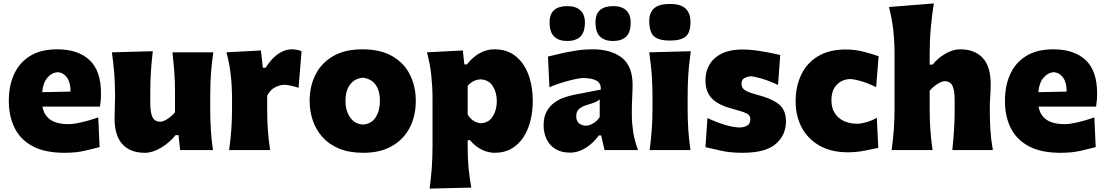

<svg xmlns="http://www.w3.org/2000/svg" viewBox="-20 -880 6485 1126"><path d="M357.9 16.1Q243.2 16.1 171.1 -22.7Q99.1 -61.5 65.4 -130.1Q31.7 -198.7 31.7 -288.1Q31.7 -377 62.7 -445.1Q93.8 -513.2 156.7 -552Q219.7 -590.8 315.4 -590.8Q437 -590.8 504.6 -528.1Q572.3 -465.3 572.3 -332.5Q572.3 -309.1 570.6 -290.8Q568.8 -272.5 566.4 -254.9H229Q237.3 -205.1 274.7 -178.5Q312 -151.9 384.3 -151.9Q403.8 -151.9 433.3 -157.5Q462.9 -163.1 495.4 -172.4Q527.8 -181.6 556.2 -191.4L564 -17.1Q526.9 -7.8 476.6 4.2Q426.3 16.1 357.9 16.1ZM393.6 -342.8Q394 -395.5 372.8 -425Q351.6 -454.6 317.9 -456.5Q282.2 -453.6 257.3 -423.6Q232.4 -393.6 227.5 -339.4Z M829.6 16.1Q744.1 16.1 698 -34.2Q651.9 -84.5 651.9 -186.5Q651.9 -224.1 653.3 -252.9Q654.8 -281.7 654.8 -313Q654.8 -395.5 649.7 -454.1Q644.5 -512.7 636.2 -573.2L876 -579.6Q869.1 -519 865.2 -460.7Q861.3 -402.3 861.3 -339.8V-274.9Q861.3 -219.7 874.3 -192.9Q887.2 -166 920.9 -166Q937 -166 963.1 -183.1Q989.3 -200.2 1006.3 -221.7V-339.8Q1006.3 -402.3 1002.2 -457.5Q998 -512.7 991.2 -573.2H1231Q1222.2 -512.7 1217.5 -454.1Q1212.9 -395.5 1212.9 -313V-246.6Q1212.9 -174.8 1216.6 -117.7Q1220.2 -60.5 1229 0H1036.6L1026.9 -87.4H1009.8Q974.1 -43.5 924.8 -13.7Q875.5 16.1 829.6 16.1Z M1323.7 0Q1332 -60.5 1336.4 -117.7Q1340.8 -174.8 1340.8 -246.6V-303.2Q1340.8 -369.6 1333.7 -436.8Q1326.7 -503.9 1308.1 -573.2L1510.3 -584L1521.5 -482.9H1537.6Q1575.2 -540.5 1613.8 -565.7Q1652.3 -590.8 1689.5 -590.8Q1700.7 -590.8 1717 -588.6Q1733.4 -586.4 1748.5 -579.6L1731 -365.2Q1709.5 -372.1 1686.3 -377.4Q1663.1 -382.8 1648.4 -382.8Q1623.5 -382.8 1594.7 -368.7Q1565.9 -354.5 1546.9 -319.3V-234.9Q1546.9 -171.9 1551 -116.2Q1555.2 -60.5 1564 0Z M2110.4 16.1Q2028.3 16.1 1968.8 -8.5Q1909.2 -33.2 1871.1 -75.9Q1833 -118.7 1814.5 -173.3Q1795.9 -228 1795.9 -288.1Q1795.9 -374 1830.3 -442.4Q1864.7 -510.7 1933.6 -550.8Q2002.4 -590.8 2105.5 -590.8Q2211.4 -590.8 2280.8 -550.5Q2350.1 -510.3 2384.3 -441.7Q2418.5 -373 2418.5 -288.1Q2418.5 -200.7 2383.1 -131.8Q2347.7 -63 2278.8 -23.4Q2210 16.1 2110.4 16.1ZM2108.9 -149.4Q2157.7 -152.8 2182.9 -191.7Q2208 -230.5 2208 -288.1Q2208 -347.7 2182.9 -382.8Q2157.7 -418 2108.9 -424.3Q2058.6 -419.9 2032.2 -383.1Q2005.9 -346.2 2005.9 -288.1Q2005.9 -232.4 2032.5 -192.6Q2059.1 -152.8 2108.9 -149.4Z M2499.5 226.1Q2507.8 165.5 2512.2 105.2Q2516.6 44.9 2516.6 -26.4V-303.2Q2516.6 -369.6 2509.5 -436.8Q2502.4 -503.9 2483.9 -573.2L2694.3 -584L2703.1 -502.4H2718.8Q2751 -544.4 2792 -567.6Q2833 -590.8 2879.4 -590.8Q2954.1 -590.8 3004.2 -550.5Q3054.2 -510.3 3079.3 -441.7Q3104.5 -373 3104.5 -287.6Q3104.5 -227.5 3091.1 -173.1Q3077.6 -118.7 3050 -75.9Q3022.5 -33.2 2980.5 -8.5Q2938.5 16.1 2880.9 16.1Q2844.2 16.1 2806.6 -1.7Q2769 -19.5 2735.8 -58.1H2722.7V-14.6Q2722.7 47.9 2727.8 103.5Q2732.9 159.2 2744.1 220.2ZM2799.8 -157.2Q2847.2 -159.7 2870.4 -198Q2893.6 -236.3 2893.6 -285.6Q2893.6 -337.9 2869.9 -375Q2846.2 -412.1 2798.8 -414.6Q2754.9 -413.1 2722.7 -376.5V-208Q2751.5 -161.6 2799.8 -157.2Z M3323.2 15.1Q3271 15.1 3236.3 -6.8Q3201.7 -28.8 3184.8 -65.2Q3168 -101.6 3168 -144.5Q3168 -194.3 3186.3 -226.8Q3204.6 -259.3 3232.4 -279.1Q3260.3 -298.8 3290.5 -308.8Q3320.8 -318.8 3344.7 -323.7L3503.4 -354.5Q3505.4 -392.1 3478 -407.2Q3450.7 -422.4 3397 -422.4Q3383.3 -422.4 3350.6 -415.3Q3317.9 -408.2 3277.6 -396Q3237.3 -383.8 3202.1 -368.7L3193.8 -548.3Q3222.7 -555.2 3264.9 -565.2Q3307.1 -575.2 3356.4 -583Q3405.8 -590.8 3455.6 -590.8Q3563.5 -590.8 3626.7 -541.7Q3689.9 -492.7 3689.9 -382.3Q3689.9 -354 3687.7 -313.5Q3685.5 -272.9 3685.5 -242.7V-204.6Q3685.5 -159.2 3693.1 -107.9Q3700.7 -56.6 3721.7 0H3525.4L3505.4 -85.9H3491.7Q3474.1 -60.5 3448 -37.4Q3421.9 -14.2 3390.1 0.5Q3358.4 15.1 3323.2 15.1ZM3416.5 -143.1Q3435.5 -143.1 3458.7 -156.5Q3481.9 -169.9 3497.1 -193.8V-296.9Q3487.8 -289.1 3473.4 -282Q3459 -274.9 3422.9 -264.6Q3398.9 -258.3 3379.2 -243.9Q3359.4 -229.5 3359.4 -198.7Q3359.4 -168.9 3376.7 -156Q3394 -143.1 3416.5 -143.1ZM3306.2 -639.6Q3257.3 -639.6 3230.2 -665.5Q3203.1 -691.4 3203.1 -749Q3203.1 -798.3 3230.2 -821.3Q3257.3 -844.2 3307.1 -844.2Q3356.4 -844.2 3383.3 -819.8Q3410.2 -795.4 3410.2 -748Q3410.2 -690.4 3383.3 -665Q3356.4 -639.6 3306.2 -639.6ZM3574.7 -639.6Q3525.9 -639.6 3499 -665.5Q3472.2 -691.4 3472.2 -749Q3472.2 -798.3 3499.3 -821.3Q3526.4 -844.2 3576.2 -844.2Q3625.5 -844.2 3652.1 -819.8Q3678.7 -795.4 3678.7 -748Q3678.7 -690.4 3651.9 -665Q3625 -639.6 3574.7 -639.6Z M3789.6 0Q3797.9 -60.5 3802.2 -117.7Q3806.6 -174.8 3806.6 -246.6V-303.2Q3806.6 -362.8 3804.2 -408.4Q3801.8 -454.1 3797.4 -493.7Q3793 -533.2 3787.6 -573.2L4031.2 -579.6Q4025.4 -538.6 4021.2 -498.3Q4017.1 -458 4014.9 -411.1Q4012.7 -364.3 4012.7 -303.2V-246.6Q4012.7 -174.8 4016.6 -117.7Q4020.5 -60.5 4029.3 0ZM3908.2 -642.1Q3844.7 -642.1 3816.2 -666.3Q3787.6 -690.4 3787.6 -758.3Q3787.6 -806.2 3816.4 -831.5Q3845.2 -856.9 3909.2 -856.9Q3972.7 -856.9 4001 -829.6Q4029.3 -802.2 4029.3 -751.5Q4029.3 -688.5 4001 -665.3Q3972.7 -642.1 3908.2 -642.1Z M4335 16.1Q4261.2 16.1 4207 3.4Q4152.8 -9.3 4117.2 -17.1L4128.9 -188Q4175.3 -165 4228.8 -148.7Q4282.2 -132.3 4320.8 -132.3Q4345.2 -133.8 4362.8 -144Q4380.4 -154.3 4380.4 -181.2Q4380.4 -205.1 4356.9 -215.8Q4333.5 -226.6 4272.9 -242.7Q4191.9 -264.2 4154.5 -303Q4117.2 -341.8 4117.2 -407.7Q4117.2 -491.7 4174.1 -540.8Q4231 -589.8 4335.4 -589.8Q4372.6 -589.8 4414.6 -584Q4456.5 -578.1 4494.1 -570.6Q4531.7 -563 4555.7 -557.6L4543 -381.8Q4489.7 -406.7 4445.1 -419.7Q4400.4 -432.6 4378.9 -432.6Q4362.3 -430.7 4345.5 -421.9Q4328.6 -413.1 4328.6 -388.7Q4328.6 -366.7 4345.7 -353.3Q4362.8 -339.8 4410.6 -327.1Q4507.8 -301.8 4548.6 -267.8Q4589.4 -233.9 4589.4 -168.9Q4589.4 -87.4 4529.3 -35.6Q4469.2 16.1 4335 16.1Z M4953.1 13.2Q4856 13.2 4787.4 -25.1Q4718.8 -63.5 4682.4 -131.1Q4646 -198.7 4646 -285.6Q4646 -373 4679 -441.9Q4711.9 -510.7 4777.3 -550.3Q4842.8 -589.8 4939.9 -589.8Q4994.6 -589.8 5045.7 -576.4Q5096.7 -563 5132.8 -550.3L5118.2 -369.1Q5064 -395 5024.2 -405.8Q4984.4 -416.5 4964.4 -416.5Q4916.5 -414.1 4886.2 -381.8Q4856 -349.6 4856 -291.5Q4856 -229 4896.2 -192.1Q4936.5 -155.3 5006.8 -154.3Q5028.8 -154.3 5060.5 -163.1Q5092.3 -171.9 5122.1 -189.5L5130.9 -12.7Q5096.7 -5.4 5049.1 3.9Q5001.5 13.2 4953.1 13.2Z M5209 0Q5217.3 -60.5 5221.7 -117.7Q5226.1 -174.8 5226.1 -246.6V-565.9Q5226.1 -635.3 5218.8 -702.4Q5211.4 -769.5 5193.4 -838.9L5456.5 -859.9Q5445.8 -792.5 5439 -719.5Q5432.1 -646.5 5432.1 -565.9V-501H5449.2Q5479.5 -538.6 5523.7 -564.7Q5567.9 -590.8 5610.8 -590.8Q5696.3 -590.8 5743.2 -540.3Q5790 -489.7 5790 -387.2Q5790 -350.1 5787.4 -313.7Q5784.7 -277.3 5784.7 -246.6Q5784.7 -174.8 5788.3 -117.7Q5792 -60.5 5802.7 0H5564.9Q5571.3 -60.5 5575 -116.2Q5578.6 -171.9 5578.6 -234.9V-294.9Q5578.6 -350.1 5565.7 -377Q5552.7 -403.8 5519.5 -403.8Q5502.9 -403.8 5476.1 -386.5Q5449.2 -369.1 5432.1 -347.7V-234.9Q5432.1 -171.9 5436.3 -116.2Q5440.4 -60.5 5449.2 0Z M6199.7 16.1Q6085 16.1 6012.9 -22.7Q5940.9 -61.5 5907.2 -130.1Q5873.5 -198.7 5873.5 -288.1Q5873.5 -377 5904.5 -445.1Q5935.5 -513.2 5998.5 -552Q6061.5 -590.8 6157.2 -590.8Q6278.8 -590.8 6346.4 -528.1Q6414.1 -465.3 6414.1 -332.5Q6414.1 -309.1 6412.4 -290.8Q6410.6 -272.5 6408.2 -254.9H6070.8Q6079.1 -205.1 6116.5 -178.5Q6153.8 -151.9 6226.1 -151.9Q6245.6 -151.9 6275.1 -157.5Q6304.7 -163.1 6337.2 -172.4Q6369.6 -181.6 6397.9 -191.4L6405.8 -17.1Q6368.7 -7.8 6318.4 4.2Q6268.1 16.1 6199.7 16.1ZM6235.4 -342.8Q6235.8 -395.5 6214.6 -425Q6193.4 -454.6 6159.7 -456.5Q6124 -453.6 6099.1 -423.6Q6074.2 -393.6 6069.3 -339.4Z"/></svg>

Font: Pinar-DS1-FD ExtraBold
Style: Regular
Weight: 800
Designer: Amin Abedi
Version: Version 2.000